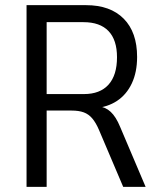

<svg xmlns="http://www.w3.org/2000/svg" viewBox="-20 -725 620 745"><path d="M83 0V-705H314Q408 -705 460 -652.5Q512 -600 512 -504Q512 -445 491.5 -401.5Q471 -358 434 -333.5Q397 -309 346 -305L349 -313L363 -312Q389 -310 409.5 -291Q430 -272 446 -233L545 0H458L364 -221Q352 -249 338 -265.5Q324 -282 305 -289Q286 -296 258 -296H161V0ZM161 -360H306Q368 -360 401 -396.5Q434 -433 434 -503Q434 -570 401 -604.5Q368 -639 304 -639H161Z"/></svg>

Font: Nunito Sans 10pt Condensed
Style: Regular
Weight: 400
Width: 3
Designer: Vernon Adams
Foundry: Vernon Adams
Version: Version 3.101;gftools[0.9.27]